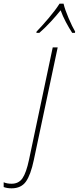

<svg xmlns="http://www.w3.org/2000/svg" viewBox="-154 -785 429 1045"><path d="M60 -606Q92 -634 122.5 -667Q153 -700 176 -729Q187 -698 204.5 -665Q222 -632 239 -606H254L255 -613Q239 -640 219 -687Q199 -734 192 -765H170Q148 -730 111 -686.5Q74 -643 45 -613L44 -606ZM30 86 160 -527H133L4 84Q-11 155 -31.5 185Q-52 215 -91 215Q-116 215 -134 207V233Q-115 240 -91 240Q-39 240 -13 203.5Q13 167 30 86Z"/></svg>

Font: Noto Sans Display SemiCondensed Thin
Style: Italic
Weight: 250
Width: 4
Designer: Monotype Design team
Foundry: Monotype Imaging Inc.
Version: 1.000